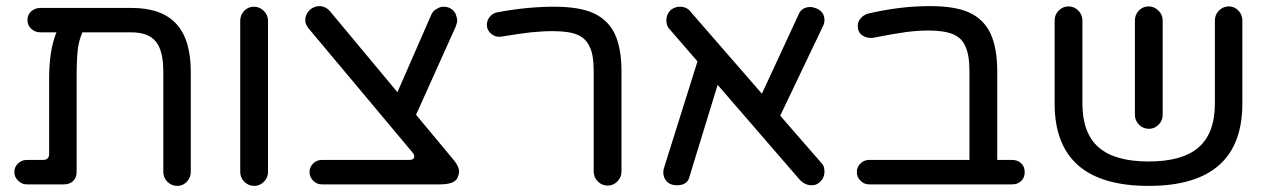

<svg xmlns="http://www.w3.org/2000/svg" viewBox="-20 -603 4164 629"><path d="M605 -368V-40Q605 -21 592 -7.5Q579 6 561 6Q542 6 528.5 -7.5Q515 -21 515 -40V-368Q515 -438 490 -467.5Q465 -497 411 -497H250Q238 -470 234.5 -438Q231 -406 231 -343V-39Q231 -21 219.5 -10Q208 1 190 1H67Q52 1 39.5 -11Q27 -23 27 -39Q27 -56 39 -67.5Q51 -79 67 -79H121Q141 -79 141 -99V-347Q141 -439 165 -497H113Q95 -497 82.5 -508.5Q70 -520 70 -537Q70 -555 82.5 -566Q95 -577 113 -577H411Q509 -577 557 -525.5Q605 -474 605 -368Z M767 -40V-535Q767 -554 780 -567.5Q793 -581 812 -581Q830 -581 844 -567.5Q858 -554 858 -535V-40Q858 -21 844.5 -7.5Q831 6 813 6Q794 6 780.5 -7.5Q767 -21 767 -40Z M1484 -39Q1484 -34 1479 -21Q1469 1 1422 1H1034Q1018 1 1006 -11Q994 -23 994 -39Q994 -56 1006 -67.5Q1018 -79 1034 -79H1320Q1337 -79 1337 -90Q1337 -97 1331 -104L990 -511Q980 -524 980 -537Q980 -558 999 -574Q1013 -583 1025 -583Q1047 -583 1062 -565L1282 -301L1393 -555Q1400 -570 1413 -575Q1422 -581 1433 -581Q1460 -581 1473 -557Q1478 -542 1478 -536Q1478 -529 1473 -516L1343 -227L1467 -78Q1484 -58 1484 -39Z M1925 -41V-368Q1925 -424 1912 -449Q1900 -477 1872 -489Q1844 -501 1791 -501Q1756 -501 1719 -497Q1682 -493 1623 -483Q1604 -480 1589.5 -492Q1575 -504 1575 -522Q1575 -537 1585.5 -549Q1596 -561 1611 -563Q1707 -581 1795 -581Q1878 -581 1924 -560Q1972 -538 1994 -492Q2016 -446 2016 -368V-41Q2016 -22 2002.5 -8.5Q1989 5 1971 5Q1952 5 1938.5 -8.5Q1925 -22 1925 -41Z M2681 -41Q2681 -19 2664 -5Q2654 4 2639 4Q2618 4 2601 -13L2331 -325L2239 -25Q2233 4 2197 4Q2177 4 2165 -8Q2153 -20 2153 -38Q2153 -48 2156 -55L2265 -402L2173 -508Q2163 -518 2163 -537Q2163 -556 2177 -570Q2191 -581 2207 -581Q2230 -581 2242 -565L2476 -296L2596 -555Q2606 -580 2635 -580Q2643 -580 2656 -575Q2681 -563 2681 -538Q2681 -526 2675 -515L2536 -224L2671 -69Q2681 -60 2681 -41Z M3337 -39Q3337 -21 3325.5 -10Q3314 1 3296 1H2827Q2811 1 2799 -11Q2787 -23 2787 -39Q2787 -56 2799 -67.5Q2811 -79 2827 -79H3156V-368Q3156 -423 3143 -450Q3132 -478 3103 -490.5Q3074 -503 3022 -503Q2986 -503 2948.5 -498Q2911 -493 2839 -479Q2819 -477 2804.5 -487.5Q2790 -498 2790 -518Q2790 -532 2800 -543.5Q2810 -555 2826 -559Q2930 -583 3026 -583Q3109 -583 3155 -562Q3203 -540 3225 -493Q3247 -446 3247 -368V-79H3296Q3314 -79 3325.5 -68Q3337 -57 3337 -39Z M4050 -536V-264Q4050 6 3743 6Q3435 6 3435 -264V-536Q3435 -555 3448.5 -568.5Q3462 -582 3480 -582Q3499 -582 3512.5 -568.5Q3526 -555 3526 -536V-264Q3526 -167 3579 -120.5Q3632 -74 3743 -74Q3854 -74 3907 -120.5Q3960 -167 3960 -264V-536Q3960 -555 3973.5 -568.5Q3987 -582 4006 -582Q4024 -582 4037 -568.5Q4050 -555 4050 -536ZM3698 -536Q3698 -555 3711 -568.5Q3724 -582 3743 -582Q3761 -582 3775 -568.5Q3789 -555 3789 -536V-227Q3789 -208 3775.5 -194.5Q3762 -181 3744 -181Q3725 -181 3711.5 -194.5Q3698 -208 3698 -227Z"/></svg>

Font: 寒蝉全圆体
Style: Regular
Weight: 400
Designer: Warren2060
      Designed by Motoya company      

      [Varela Round]
      Joe Prince(Latin component); Avraham Cornf
Foundry: ChillType
Version: Version 3.200